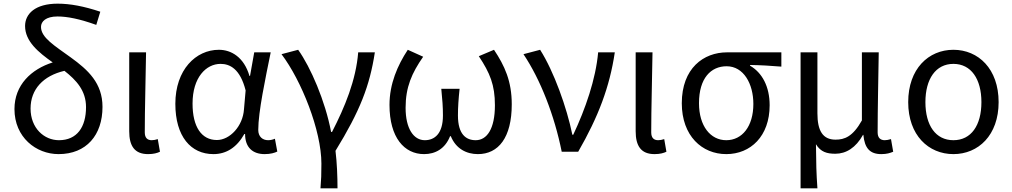

<svg xmlns="http://www.w3.org/2000/svg" viewBox="-20 -829 5527 1049"><path d="M300 13C452 13 540 -91 540 -245C540 -375 461 -447 367 -515C279 -579 204 -623 204 -682C204 -712 231 -739 294 -739C347 -739 414 -726 506 -693L528 -765C438 -795 363 -809 295 -809C172 -809 117 -753 117 -687C117 -603 190 -543 268 -488C151 -451 59 -365 59 -233C59 -79 177 13 300 13ZM332 -442C397 -391 450 -334 450 -244C450 -135 401 -63 302 -63C221 -63 147 -129 147 -236C147 -341 216 -415 332 -442Z M789 13C820 13 839 7 854 0L842 -69C830 -65 819 -63 809 -63C786 -63 771 -75 771 -106C771 -237 776 -396 778 -543H686V-112C686 -32 715 13 789 13Z M1146 13C1217 13 1274 -24 1315 -97H1319C1319 -22 1362 13 1426 13C1458 13 1481 6 1495 -1L1482 -71C1471 -66 1457 -63 1445 -63C1415 -63 1391 -82 1391 -119C1391 -218 1430 -400 1459 -543H1369L1346 -414H1343C1313 -517 1243 -557 1176 -557C1050 -557 938 -448 938 -262C938 -83 1023 13 1146 13ZM1165 -64C1081 -64 1032 -136 1032 -263C1032 -406 1106 -480 1185 -480C1236 -480 1292 -453 1322 -335L1313 -232C1307 -140 1236 -64 1165 -64Z M1731 200H1824C1824 137 1821 60 1813 -5C1947 -223 2000 -360 2028 -543H1937C1925 -391 1864 -244 1794 -108H1789C1757 -277 1677 -462 1609 -557L1518 -533C1627 -389 1736 -116 1736 65C1736 125 1735 150 1731 200Z M2297 13C2358 13 2412 -16 2439 -85H2443C2471 -16 2529 13 2591 13C2703 13 2776 -77 2776 -259C2776 -386 2737 -470 2679 -557L2596 -522C2657 -430 2684 -365 2684 -254C2684 -124 2640 -63 2579 -63C2527 -63 2482 -94 2482 -198C2482 -244 2485 -286 2491 -344H2391C2397 -286 2400 -244 2400 -198C2400 -98 2354 -63 2301 -63C2240 -63 2196 -126 2196 -240C2196 -353 2230 -430 2292 -519L2208 -557C2152 -472 2108 -371 2108 -256C2108 -77 2189 13 2297 13Z M3049 0H3139C3249 -191 3311 -354 3339 -543H3248C3235 -396 3178 -233 3112 -93H3107C3077 -241 3006 -439 2931 -557L2840 -533C2933 -394 3009 -199 3049 0Z M3556 13C3587 13 3606 7 3621 0L3609 -69C3597 -65 3586 -63 3576 -63C3553 -63 3538 -75 3538 -106C3538 -237 3543 -396 3545 -543H3453V-112C3453 -32 3482 13 3556 13Z M3948 13C4081 13 4185 -85 4185 -254C4185 -356 4144 -432 4078 -470V-474C4138 -473 4188 -470 4249 -465V-543H3952C3824 -543 3705 -456 3705 -265C3705 -86 3816 13 3948 13ZM3948 -63C3862 -63 3799 -140 3799 -265C3799 -402 3864 -467 3950 -467C4043 -467 4096 -371 4096 -261C4096 -139 4035 -63 3948 -63Z M4354 200H4446C4440 114 4439 66 4438 -41C4464 2 4499 11 4544 11C4603 11 4656 -22 4695 -92H4697C4704 -19 4733 13 4795 13C4825 13 4843 7 4860 0L4848 -69C4834 -65 4824 -63 4814 -63C4791 -63 4775 -75 4775 -106C4775 -237 4779 -396 4781 -543H4689V-171C4639 -82 4594 -66 4545 -66C4475 -66 4446 -115 4446 -210V-543H4354Z M5189 13C5325 13 5436 -90 5436 -271C5436 -453 5325 -557 5189 -557C5053 -557 4942 -453 4942 -271C4942 -90 5053 13 5189 13ZM5189 -63C5092 -63 5036 -144 5036 -271C5036 -397 5092 -480 5189 -480C5286 -480 5342 -397 5342 -271C5342 -144 5286 -63 5189 -63Z"/></svg>

Font: Noto Sans CJK JP
Style: Regular
Weight: 400
Designer: Ryoko NISHIZUKA 西塚涼子 (kana, bopomofo & ideographs); Paul D. Hunt (Latin, Greek & Cyrillic); Sandoll Communications 산돌커뮤니
Foundry: Adobe
Version: Version 2.004;hotconv 1.0.118;makeotfexe 2.5.65603